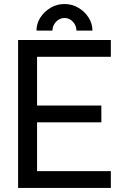

<svg xmlns="http://www.w3.org/2000/svg" viewBox="-20 -918 630 938"><path d="M475.1 -402.3H161.1V-640.6H521.5V-722.7H68.4V0H521.5V-82H161.1V-320.3H475.1ZM294.9 -898.4Q331.5 -898.4 362.8 -880.1Q394 -861.8 412.8 -832.3Q431.6 -802.7 431.6 -768.6H353.5Q353.5 -793 336.4 -811.5Q319.3 -830.1 294.9 -830.1Q271 -830.1 253.7 -811.5Q236.3 -793 236.3 -768.6H158.2Q158.2 -802.7 177.2 -832.3Q196.3 -861.8 227.3 -880.1Q258.3 -898.4 294.9 -898.4Z"/></svg>

Font: Giphurs
Style: Regular
Weight: 400
Version: Version 2.010